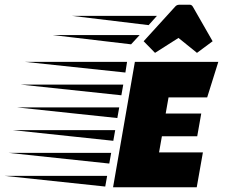

<svg xmlns="http://www.w3.org/2000/svg" viewBox="-273 -790 949 810"><path d="M559 -215H410L398 -147H583L557 0H204L296 -529H648L601 -379H438L426 -311H576ZM171 -3 -253 -48H179ZM205 -196 -219 -241H213ZM222 -292 -202 -337H230ZM239 -388 -185 -433H247ZM256 -484 -168 -529H263ZM188 -100 -236 -145H196ZM483 -770H528Q536 -770 541 -761L624 -616L558 -567L480 -630L381 -567L333 -616L465 -761Q472 -770 483 -770ZM354 -684 31 -723H389ZM280 -603 -50 -642H316Z"/></svg>

Font: Faster One
Style: Regular
Weight: 400
Designer: Eduardo Rodriguez Tunni
Foundry: Eduardo Rodriguez Tunni
Version: Version 1.002